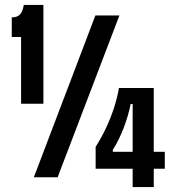

<svg xmlns="http://www.w3.org/2000/svg" viewBox="-20 -723 720 783"><path d="M66 -300V-572H28V-652Q51 -652 62 -664.5Q73 -677 77 -703H157V-300ZM118 0 369 -660H467L215 0ZM370 -35V-124Q393 -160 412.5 -201.5Q432 -243 445.5 -285Q459 -327 465 -364H607V40H521V-299H513Q503 -250 484 -200.5Q465 -151 440 -112V-104H652V-35Z"/></svg>

Font: Bricolage Grotesque 24pt Condensed Medium
Style: Regular
Weight: 500
Width: 3
Designer: Mathieu Triay
Foundry: Atelier Triay
Version: Version 1.001;gftools[0.9.33.dev8+g029e19f]